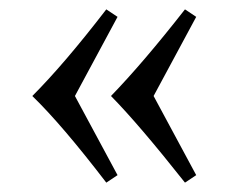

<svg xmlns="http://www.w3.org/2000/svg" viewBox="-20 -427 486 410"><path d="M231 -53 207 -37Q112 -161 49 -222Q117 -290 207 -407L231 -391L140 -222ZM399 -53 375 -37Q277 -161 217 -222Q285 -292 375 -407L399 -391L308 -222Z"/></svg>

Font: Shafarik
Style: Regular
Weight: 400
Version: Version 1.001; ttfautohint (v1.8.4.7-5d5b)